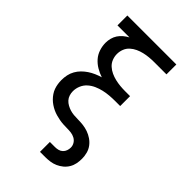

<svg xmlns="http://www.w3.org/2000/svg" viewBox="-276 -836 1153 1153"><g transform="rotate(45 300.0 -260.0)"><path d="M300 215V131H344Q357 131 370.5 127.5Q384 124 394 114.5Q404 105 408.5 92Q413 79 413 66Q413 49 404 34.5Q395 20 380 12Q365 4 348.5 2Q332 0 315.5 0Q299 0 282.5 -1Q266 -2 250 -5Q234 -8 218 -12.5Q202 -17 187 -24Q172 -31 158 -40.5Q144 -50 132.5 -61.5Q121 -73 111.5 -87Q102 -101 96.5 -116.5Q91 -132 88.5 -148.5Q86 -165 86 -181Q86 -203 90.5 -224.5Q95 -246 106 -265.5Q117 -285 132.5 -300.5Q148 -316 166 -328Q184 -340 204.5 -349Q225 -358 246 -364Q219 -373 194.5 -387.5Q170 -402 151.5 -423Q133 -444 124 -471.5Q115 -499 115 -527Q115 -546 120 -565Q125 -584 135.5 -600Q146 -616 161.5 -629Q177 -642 194 -651H92V-735H508V-651H404Q383 -651 361.5 -649Q340 -647 319 -642Q298 -637 278.5 -628Q259 -619 243 -604.5Q227 -590 219 -569.5Q211 -549 211 -527Q211 -506 219 -485.5Q227 -465 243 -450.5Q259 -436 278.5 -427Q298 -418 319 -413Q340 -408 361.5 -406Q383 -404 404 -404H446V-320H404Q380 -320 355.5 -318Q331 -316 307 -310.5Q283 -305 260.5 -295Q238 -285 220 -269Q202 -253 192 -230Q182 -207 182 -182Q182 -166 187 -150.5Q192 -135 202.5 -123.5Q213 -112 227.5 -104Q242 -96 257 -91.5Q272 -87 288 -85.5Q304 -84 320 -84Q343 -84 365.5 -81.5Q388 -79 409.5 -71.5Q431 -64 450 -51Q469 -38 482.5 -20Q496 -2 502 20.5Q508 43 508 66Q508 87 504 107.5Q500 128 489 146.5Q478 165 461.5 178.5Q445 192 426 200.5Q407 209 386 212Q365 215 344 215Z"/></g></svg>

Font: Iosevka Etoile Medium
Style: Regular
Weight: 500
Designer: Belleve Invis
Foundry: Belleve Invis
Version: Version 22.1.2; ttfautohint (v1.8.4)